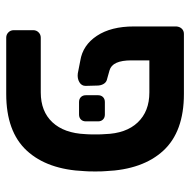

<svg xmlns="http://www.w3.org/2000/svg" viewBox="-17 -594 611 617"><g transform="rotate(90 288.5 -285.5)"><path d="M174 -402Q174 -341 206 -332L238 -323Q246 -320 250.5 -311.5Q255 -303 255 -292L256 -255Q256 -242 244 -235Q232 -228 216 -230L175 -238Q125 -246 95 -291.5Q65 -337 65 -410V-547Q66 -558 72.5 -564.5Q79 -571 89 -571H282Q403 -571 464 -505Q525 -439 530 -319Q531 -309 531 -286Q531 -262 530 -252Q525 -132 464 -66Q403 0 282 0H101Q91 0 84 -7Q77 -14 77 -24V-87Q77 -97 84 -104Q91 -111 101 -111H277Q338 -111 373 -148.5Q408 -186 411 -254Q412 -264 412 -286Q412 -307 411 -317Q409 -385 373.5 -422.5Q338 -460 277 -460H174ZM308 -234Q298 -234 292 -240Q286 -246 286 -256V-295Q286 -305 292 -311Q298 -317 308 -317H348Q358 -317 364 -311Q370 -305 370 -295V-256Q370 -246 364 -240Q358 -234 348 -234Z"/></g></svg>

Font: Rubik AZ
Style: Regular
Weight: 500
Designer: Hubert and Fischer
Foundry: Hubert & Fischer
Version: Version 2.000